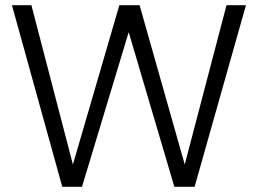

<svg xmlns="http://www.w3.org/2000/svg" viewBox="-20 -720 994 740"><path d="M220 0 26 -700H101L261 -86L440 -700H518L692 -86L853 -700H928L730 0H652L476 -596L296 0Z"/></svg>

Font: DM Sans 24pt Light
Style: Regular
Weight: 300
Designer: Colophon Foundry, Jonny Pinhorn
Foundry: Colophon Foundry
Version: Version 4.004;gftools[0.9.30]